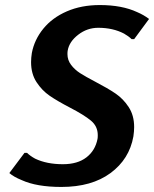

<svg xmlns="http://www.w3.org/2000/svg" viewBox="-20 -730 610 760"><path d="M66 -17Q34 -30 17 -45L77 -125H87Q99 -113 119 -102Q165 -80 229 -80Q287 -80 322 -107Q357 -134 366 -180Q367 -185 367 -195Q367 -230 340 -252.5Q313 -275 257 -304Q207 -330 176.5 -351Q146 -372 124.5 -405Q103 -438 103 -484Q103 -501 106 -520Q116 -573 151.5 -616.5Q187 -660 244.5 -685Q302 -710 375 -710Q463 -710 523 -682Q549 -671 570 -655L511 -575H501Q490 -586 471 -597Q427 -620 369 -620Q325 -620 289.5 -592.5Q254 -565 248 -530Q247 -525 247 -516Q247 -492 261.5 -473Q276 -454 297 -440.5Q318 -427 358 -406Q406 -381 437 -360Q468 -339 489.5 -306Q511 -273 511 -227Q511 -210 508 -190Q492 -100 417.5 -45Q343 10 223 10Q125 10 66 -17Z"/></svg>

Font: Scada
Style: Bold Italic
Weight: 700
Italic angle: -10°
Version: Version 4.000